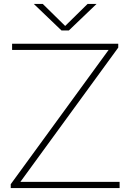

<svg xmlns="http://www.w3.org/2000/svg" viewBox="-20 -964 668 984"><path d="M35 0V-20L536.5 -708H42V-740H586V-720L84.5 -32H593V0ZM295 -808 153 -944H199L314 -831L429 -944H475L333 -808Z"/></svg>

Font: Encode Sans Expanded Expanded Thin
Style: Regular
Weight: 100
Width: 7
Designer: Multiple Designers
Foundry: Impallari Type
Version: Version 3.000; ttfautohint (v1.8.3) -l 8 -r 50 -G 200 -x 14 